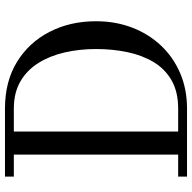

<svg xmlns="http://www.w3.org/2000/svg" viewBox="-20 -770 790 791"><g transform="rotate(-90 375.5 -375.0)"><path d="M323 0H43V-36.5H133.5V-713.5H43V-750H323Q434.5 -750 515 -700.8Q595.5 -651.5 639.2 -566.5Q683 -481.5 683 -375Q683 -295 657 -226.8Q631 -158.5 583 -107.5Q535 -56.5 469 -28.2Q403 0 323 0ZM323 -713.5H228.5V-36.5H323Q392 -36.5 439.2 -63.5Q486.5 -90.5 514.8 -137.8Q543 -185 555.8 -246Q568.5 -307 568.5 -375Q568.5 -443 554.5 -504Q540.5 -565 511 -612.2Q481.5 -659.5 435 -686.5Q388.5 -713.5 323 -713.5Z"/></g></svg>

Font: Bodoni* 06pt
Style: Regular
Weight: 400
Version: Version 2.3